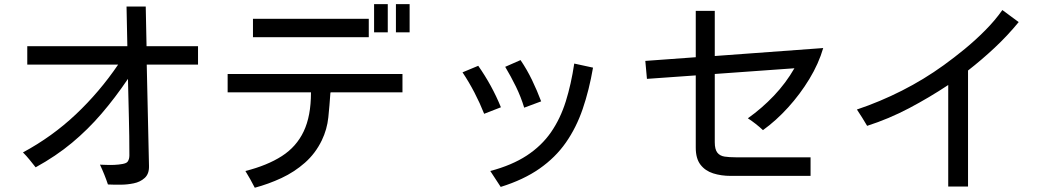

<svg xmlns="http://www.w3.org/2000/svg" viewBox="-20 -841 5040 918"><path d="M557.6 42Q542 42 526.9 42Q511.7 42 496.1 41Q480.5 -5.9 458 -53.7Q467.8 -53.7 486.8 -52.7Q505.9 -51.8 527.3 -52.7Q548.8 -53.7 566.4 -57.1Q584 -60.5 589.8 -67.4Q594.7 -74.2 596.7 -82Q598.6 -89.8 598.6 -97.7Q598.6 -189.5 596.2 -280.8Q593.8 -372.1 591.8 -463.9Q530.3 -373 465.3 -297.4Q400.4 -221.7 324.2 -158.2Q248 -94.7 150.4 -41Q135.7 -59.6 121.1 -77.6Q106.4 -95.7 89.8 -112.3Q229.5 -187.5 342.8 -294.4Q456.1 -401.4 544.9 -532.2H110.4V-620.1H588.9L585 -809.6H676.8L680.7 -620.1H926.8V-532.2H681.6L692.4 -46.9Q693.4 -9.8 671.9 9.8Q650.4 29.3 619.1 35.6Q587.9 42 557.6 42Z M1768.6 -686.5V-821.3H1834V-686.5ZM1873 -686.5V-821.3H1938.5V-686.5ZM1189.5 -663.1V-751H1743.2V-663.1ZM1198.2 56.6Q1176.8 14.6 1153.3 -23.4Q1257.8 -49.8 1327.6 -94.7Q1397.5 -139.6 1432.1 -212.9Q1466.8 -286.1 1466.8 -397.5V-399.4H1068.4V-487.3H1904.3V-399.4H1560.5V-398.4L1559.6 -395.5Q1555.7 -336.9 1549.8 -279.8Q1543.9 -222.7 1518.6 -169.9Q1488.3 -107.4 1438 -63Q1387.7 -18.6 1325.7 10.3Q1263.7 39.1 1198.2 56.6Z M2486.3 -326.2Q2470.7 -377.9 2446.8 -426.8Q2422.9 -475.6 2395.5 -521.5L2468.8 -553.7Q2500 -507.8 2523.9 -458Q2547.9 -408.2 2567.4 -356.4ZM2374 52.7 2324.2 -23.4Q2427.7 -50.8 2498.5 -97.2Q2569.3 -143.6 2614.3 -208.5Q2659.2 -273.4 2685.1 -356Q2710.9 -438.5 2725.6 -537.1L2815.4 -517.6Q2796.9 -410.2 2766.1 -320.3Q2735.4 -230.5 2685.5 -159.2Q2635.7 -87.9 2559.6 -34.7Q2483.4 18.6 2374 52.7ZM2294.9 -296.9Q2274.4 -348.6 2248.5 -398.4Q2222.7 -448.2 2191.4 -495.1L2266.6 -526.4Q2298.8 -480.5 2326.2 -430.7Q2353.5 -380.9 2375 -328.1Z M3473.6 0Q3427.7 0 3389.6 -12.2Q3351.6 -24.4 3329.1 -53.7Q3306.6 -83 3306.6 -134.8V-480.5L3073.2 -463.9L3065.4 -549.8L3306.6 -567.4V-789.1H3397.5V-573.2L3916 -611.3Q3894.5 -537.1 3850.1 -463.9Q3805.7 -390.6 3748 -327.1Q3690.4 -263.7 3627.9 -218.8Q3611.3 -234.4 3593.3 -248.5Q3575.2 -262.7 3555.7 -275.4Q3623 -323.2 3680.2 -383.3Q3737.3 -443.4 3778.3 -514.6L3397.5 -487.3V-161.1Q3397.5 -127 3409.7 -111.3Q3421.9 -95.7 3444.3 -92.3Q3466.8 -88.9 3497.1 -88.9H3855.5V0Z M4513.7 50.8V-434.6Q4423.8 -375 4326.7 -323.7Q4229.5 -272.5 4126 -239.3Q4114.3 -258.8 4102.1 -278.8Q4089.8 -298.8 4077.1 -317.4Q4187.5 -354.5 4292.5 -407.7Q4397.5 -460.9 4492.2 -529.3Q4541 -564.5 4592.8 -606.9Q4644.5 -649.4 4691.4 -696.8Q4738.3 -744.1 4772.5 -793L4850.6 -735.4Q4796.9 -669.9 4735.8 -612.8Q4674.8 -555.7 4608.4 -503.9V50.8Z"/></svg>

Font: Kosugi
Style: Regular
Weight: 400
Version: Version 4.002